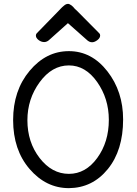

<svg xmlns="http://www.w3.org/2000/svg" viewBox="-20 -970 708 995"><path d="M48 -348Q48 -501 133.5 -603Q219 -705 337 -705Q455 -705 536.5 -600.5Q618 -496 618 -351Q618 -191 538.5 -93.5Q459 4 337 5Q219 5 133.5 -94Q48 -193 48 -348ZM122 -347Q122 -233 185.5 -151Q249 -69 337 -69Q424 -69 484 -151.5Q544 -234 544 -349Q544 -459 483.5 -545Q423 -631 337 -631Q249 -631 185.5 -544Q122 -457 122 -347ZM166 -786Q166 -792 170 -797L285 -915Q288 -918 293.5 -924Q299 -930 302 -932.5Q305 -935 309.5 -939Q314 -943 317 -945Q320 -947 324 -948.5Q328 -950 332 -950Q336 -950 340.5 -948Q345 -946 350.5 -942Q356 -938 359 -934.5Q362 -931 368 -924L378 -915L495 -797Q499 -793 499 -786Q499 -773 484.5 -762Q470 -751 457 -751Q442 -751 428 -765L332 -850L237 -765Q224 -752 209 -752Q194 -752 180 -762.5Q166 -773 166 -786Z"/></svg>

Font: Happy Monkey
Style: Regular
Weight: 400
Version: Version 1.001